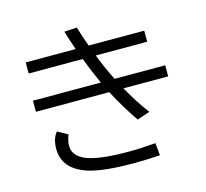

<svg xmlns="http://www.w3.org/2000/svg" viewBox="-119 -960 1219 1136"><g transform="rotate(-15 490.0 -391.5)"><path d="M100.1 -702.1H406.2Q385.7 -760.7 368.2 -818.4L445.8 -823.2Q460 -772.9 485.8 -702.1H826.2V-634.3H511.2Q542.5 -552.7 583 -472.2H893.1V-404.3H619.1Q670.4 -311 731 -230.5L652.8 -204.1Q587.4 -298.8 532.2 -404.3H83V-472.2H499Q462.4 -551.8 431.2 -634.3H100.1ZM725.1 34.2Q640.1 39.6 564.5 39.6Q377.4 39.6 288.1 10.7Q142.1 -36.1 142.1 -160.6Q142.1 -223.6 172.9 -259.8L234.9 -225.1Q220.2 -189.9 220.2 -159.7Q220.2 -82.5 328.6 -54.7Q407.2 -34.2 547.9 -34.2Q626.5 -34.2 717.8 -42Z"/></g></svg>

Font: BIZ UDPGothic
Style: Regular
Weight: 400
Designer: TypeBank Co., Ltd.
Foundry: Morisawa Inc.
Version: Version 1.051